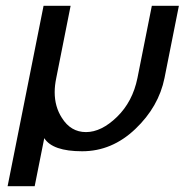

<svg xmlns="http://www.w3.org/2000/svg" viewBox="-20 -520 640 665"><path d="M599.6 -500 549.8 -250Q529.8 -150.4 448.7 -73.2Q367.7 3.9 264.6 3.9Q162.1 3.9 133.3 -41.5L100.1 125H6.3L130.9 -500H224.6L174.8 -249.5Q169.4 -223.6 169.4 -200.7Q169.4 -150.4 194.3 -111.8Q225.1 -62.5 277.8 -62.5Q331.1 -62.5 385.3 -115.2Q439.5 -168 456.1 -250L505.9 -500Z"/></svg>

Font: Juliett
Style: Bold Italic
Weight: 700
Italic angle: -11.25°
Designer: GGBotNet
Foundry: GGBotNet
Version: 0.60